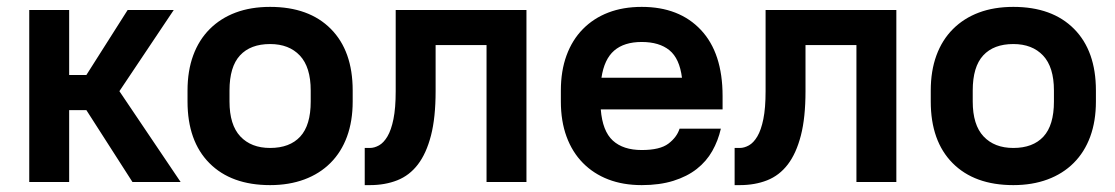

<svg xmlns="http://www.w3.org/2000/svg" viewBox="-20 -529 3240 558"><path d="M231 -209H181V0H65V-500H181V-311H231L351 -500H485L327 -264L505 0H365Z M765 9Q652 9 588.5 -55Q525 -119 525 -234V-266Q525 -323 541.5 -368Q558 -413 589.5 -444.5Q621 -476 665 -492.5Q709 -509 765 -509Q878 -509 941.5 -445Q1005 -381 1005 -266V-234Q1005 -177 988.5 -132Q972 -87 940.5 -55.5Q909 -24 864.5 -7.5Q820 9 765 9ZM765 -99Q822 -99 852.5 -132Q883 -165 883 -234V-266Q883 -334 851.5 -367.5Q820 -401 765 -401Q708 -401 677.5 -368Q647 -335 647 -266V-234Q647 -166 678.5 -132.5Q710 -99 765 -99Z M1040 -99H1055Q1068 -99 1081.5 -106.5Q1095 -114 1106 -132.5Q1117 -151 1123.5 -183Q1130 -215 1130 -264V-500H1510V0H1394V-398H1246V-264Q1246 -187 1232.5 -135Q1219 -83 1194.5 -51Q1170 -19 1134.5 -5Q1099 9 1055 9H1040Z M1845 9Q1791 9 1748 -7.5Q1705 -24 1674 -55.5Q1643 -87 1626.5 -132Q1610 -177 1610 -234V-266Q1610 -323 1626.5 -368Q1643 -413 1674 -444.5Q1705 -476 1748 -492.5Q1791 -509 1845 -509Q1954 -509 2017 -442Q2080 -375 2080 -250V-211H1726Q1731 -148 1761 -120.5Q1791 -93 1845 -93Q1898 -93 1922.5 -111.5Q1947 -130 1955 -155H2075Q2067 -120 2050 -90Q2033 -60 2005 -38Q1977 -16 1937 -3.5Q1897 9 1845 9ZM1845 -407Q1794 -407 1765 -382Q1736 -357 1728 -303H1962Q1955 -359 1925.5 -383Q1896 -407 1845 -407Z M2115 -99H2130Q2143 -99 2156.5 -106.5Q2170 -114 2181 -132.5Q2192 -151 2198.5 -183Q2205 -215 2205 -264V-500H2585V0H2469V-398H2321V-264Q2321 -187 2307.5 -135Q2294 -83 2269.5 -51Q2245 -19 2209.5 -5Q2174 9 2130 9H2115Z M2925 9Q2812 9 2748.5 -55Q2685 -119 2685 -234V-266Q2685 -323 2701.5 -368Q2718 -413 2749.5 -444.5Q2781 -476 2825 -492.5Q2869 -509 2925 -509Q3038 -509 3101.5 -445Q3165 -381 3165 -266V-234Q3165 -177 3148.5 -132Q3132 -87 3100.5 -55.5Q3069 -24 3024.5 -7.5Q2980 9 2925 9ZM2925 -99Q2982 -99 3012.5 -132Q3043 -165 3043 -234V-266Q3043 -334 3011.5 -367.5Q2980 -401 2925 -401Q2868 -401 2837.5 -368Q2807 -335 2807 -266V-234Q2807 -166 2838.5 -132.5Q2870 -99 2925 -99Z"/></svg>

Font: PT Root UI Web Bold
Style: Regular
Weight: 700
Designer: Vitaly Kuzmin
Foundry: ParaType Ltd.
Version: Version 1.000W